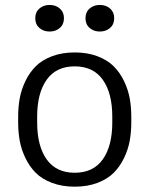

<svg xmlns="http://www.w3.org/2000/svg" viewBox="-20 -722 590 758"><path d="M135.4 -611.7Q119.2 -625.8 119.2 -650Q119.2 -674.2 135.4 -688.3Q151.7 -702.5 175.8 -702.5Q200 -702.5 216.2 -688.3Q232.5 -674.2 232.5 -650Q232.5 -625.8 216.2 -611.7Q200 -597.5 175.8 -597.5Q151.7 -597.5 135.4 -611.7ZM333.8 -611.7Q317.5 -625.8 317.5 -650Q317.5 -674.2 333.8 -688.3Q350 -702.5 374.2 -702.5Q398.3 -702.5 414.6 -688.3Q430.8 -674.2 430.8 -650Q430.8 -625.8 414.6 -611.7Q398.3 -597.5 374.2 -597.5Q350 -597.5 333.8 -611.7ZM51.7 -238.3V-261.7Q51.7 -299.2 57.9 -333.8Q64.2 -368.3 80.4 -402.1Q96.7 -435.8 121.2 -460.4Q145.8 -485 185.4 -500Q225 -515 275 -515Q325 -515 364.6 -500Q404.2 -485 428.8 -460.4Q453.3 -435.8 469.6 -402.1Q485.8 -368.3 492.1 -333.8Q498.3 -299.2 498.3 -261.7V-238.3Q498.3 -200.8 492.1 -166.2Q485.8 -131.7 469.6 -97.9Q453.3 -64.2 428.8 -39.6Q404.2 -15 364.6 0Q325 15 275 15Q225 15 185.4 0Q145.8 -15 121.2 -39.6Q96.7 -64.2 80.4 -97.9Q64.2 -131.7 57.9 -166.2Q51.7 -200.8 51.7 -238.3ZM423.3 -238.3V-261.7Q423.3 -354.2 385.8 -407.1Q348.3 -460 275 -460Q201.7 -460 164.2 -407.1Q126.7 -354.2 126.7 -261.7V-238.3Q126.7 -145.8 164.2 -92.9Q201.7 -40 275 -40Q348.3 -40 385.8 -92.9Q423.3 -145.8 423.3 -238.3Z"/></svg>

Font: Boon
Style: Regular
Weight: 400
Designer: Sungsit Sawaiwan
Foundry: FontUni
Version: Version 3.0